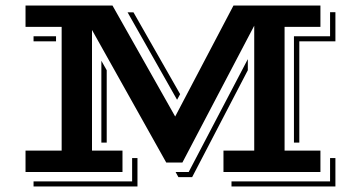

<svg xmlns="http://www.w3.org/2000/svg" viewBox="-20 -628 1306 701"><path d="M73.2 -78.1H205.1V-529.8H73.2V-607.9H390.6L619.6 -202.6L832.5 -607.9H1149.9V-529.8H1019V-78.1H1149.9V0H795.9V-78.1H908.2V-534.2L646 -34.7H586.9L315.9 -518.6V-78.1H427.2V0H73.2ZM1053.2 -495.6H1185.1V-583.5H1204.6V-477.1H1072.8V-107.4H1053.2ZM445.8 -583H467.3L637.7 -284.2L626.5 -263.7ZM102.5 -495.6H184.6V-477.1H102.5ZM668.9 0 884.8 -412.1V-371.6L681.6 18.6H631.3L621.1 0ZM350.1 -406.2 369.6 -371.6V-107.4H350.1ZM1185.1 34.2V-50.8H1204.6V52.7H825.2V34.2ZM462.4 34.2V-50.8H481.9V52.7H102.5V34.2Z"/></svg>

Font: Vast Shadow
Style: Regular
Weight: 400
Designer: Nicole Fally
Foundry: Nicole Fally
Version: Version 1.002